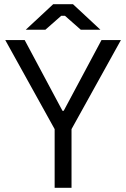

<svg xmlns="http://www.w3.org/2000/svg" viewBox="-20 -890 598 910"><path d="M102 -749H195L270 -815H288L363 -749H456L326 -870H232ZM239 0H319V-278L553 -700H461L282 -365H276L97 -700H5L239 -278Z"/></svg>

Font: Fixel Text Regular
Style: Regular
Weight: 400
Width: 4
Designer: AlfaBravo + MacPaw
Foundry: Kyrylo Tkachov, Marchela Mozhyna, Serhii Makarenko, Maria Weinstein, Zakhar Kryvoshyya
Version: Version 1.211